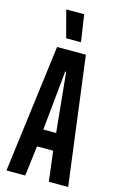

<svg xmlns="http://www.w3.org/2000/svg" viewBox="-134 -944 616 998"><g transform="rotate(15 174.5 -444.5)"><path d="M9 0 97 -688H252L341 0H237L217 -162H130L110 0ZM139 -255H208L176 -576H171ZM131 -744 94 -883V-889H189L210 -749V-744Z"/></g></svg>

Font: Saira UltraCondensed
Style: Bold
Weight: 700
Width: 1
Designer: Hector Gatti with collaboration of the Omnibus-Type team
Foundry: Omnibus-Type
Version: Version 1.101